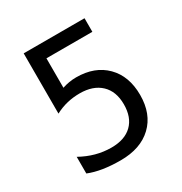

<svg xmlns="http://www.w3.org/2000/svg" viewBox="-148 -715 796 838"><g transform="rotate(-30 250.0 -296.0)"><path d="M87.9 -604.5H394.5V-536.1H163.1V-387.7Q180.7 -393.6 198.2 -396.5Q215.8 -399.4 233.4 -399.4Q327.1 -399.4 382.3 -343.8Q437.5 -288.1 437.5 -193.4Q437.5 -97.7 379.9 -43Q322.3 11.7 221.7 11.7Q173.8 11.7 133.8 5.4Q93.8 -1 62.5 -13.7V-97.7Q99.6 -77.1 137.2 -66.9Q174.8 -56.6 214.8 -56.6Q282.2 -56.6 318.8 -92.3Q355.5 -127.9 355.5 -193.4Q355.5 -258.8 317.4 -294.9Q279.3 -331.1 211.9 -331.1Q178.7 -331.1 147.9 -323.7Q117.2 -316.4 87.9 -300.8Z"/></g></svg>

Font: BabelStone Mayan Numerals
Style: Regular
Weight: 400
Designer: Andrew West
Foundry: BabelStone
Version: Version 11.000 June 09, 2018